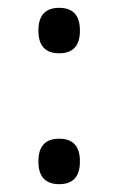

<svg xmlns="http://www.w3.org/2000/svg" viewBox="-20 -463 304 490"><path d="M78 -51Q78 -109 131 -109Q184 -109 184 -51Q184 7 131 7Q78 7 78 -51ZM78 -385Q78 -443 131 -443Q184 -443 184 -385Q184 -327 131 -327Q78 -327 78 -385Z"/></svg>

Font: Caladea
Style: Regular
Weight: 400
Designer: Carolina Giovagnoli and Andres Torresi
Foundry: Carolina Giovagnoli and Andres Torresi
Version: Version 1.002